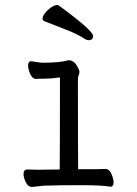

<svg xmlns="http://www.w3.org/2000/svg" viewBox="-20 -733 540 759"><path d="M107 6Q91 6 82 -12.5Q73 -31 73 -45Q73 -63 88 -63L128 -62L216 -63Q217 -110 217 -427Q181 -422 158 -422Q135 -422 123 -421Q108 -421 99.5 -440.5Q91 -460 91 -474Q91 -491 104 -491Q138 -485 148 -485Q217 -485 251 -495Q274 -495 288 -466Q294 -455 294 -449Q294 -442 291 -435.5Q288 -429 288 -416Q288 -129 289 -64Q384 -64 397 -65Q412 -65 420.5 -45.5Q429 -26 429 -12Q429 5 416 5Q381 -1 304 -1Q209 -1 153 1ZM330 -574Q325 -574 317 -578Q287 -598 244 -614.5Q201 -631 156 -649Q148 -653 148 -659Q148 -668 157.5 -680.5Q167 -693 181 -703Q195 -713 205 -713Q211 -713 213 -711Q348 -612 348 -591Q348 -574 330 -574Z"/></svg>

Font: LXGW WenKai Mono Lite
Style: Regular
Weight: 400
Monospace: yes
Designer: LXGW / Fontworks Inc.
Foundry: LXGW / Fontworks Inc.
Version: Version 1.520; June 14, 2025